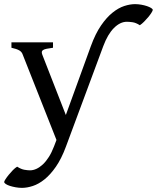

<svg xmlns="http://www.w3.org/2000/svg" viewBox="-46 -657 752 920"><path d="M208 -428.2Q189 -425.8 177.5 -423.3Q166 -420.9 160.4 -417.2Q154.8 -413.6 154.3 -408.2Q153.8 -402.8 156.7 -395L269.5 -106L389.2 -435.5Q411.1 -495.6 438 -534.7Q464.8 -573.7 493.2 -596.4Q521.5 -619.1 549.3 -628.2Q577.1 -637.2 601.1 -637.2Q615.7 -637.2 630.9 -634.5Q646 -631.8 658.2 -627.7Q670.4 -623.5 678.2 -618.7Q686 -613.8 686 -609.4Q686 -606 679.9 -596.2Q673.8 -586.4 664.6 -575.2Q655.3 -564 644.3 -553Q633.3 -542 624 -536.1Q605 -548.3 588.9 -550.5Q572.8 -552.7 562 -552.7Q529.8 -552.7 500 -522.9Q470.2 -493.2 448.7 -435.5L270 45.4Q248.5 103.5 221.9 141.8Q195.3 180.2 167.2 202.6Q139.2 225.1 111.3 234.1Q83.5 243.2 59.6 243.2Q44.9 243.2 29.5 240.5Q14.2 237.8 2 233.9Q-10.3 230 -18.1 224.9Q-25.9 219.7 -25.9 214.8Q-25.9 211.4 -19.8 201.9Q-13.7 192.4 -4.4 180.9Q4.9 169.4 15.6 158.4Q26.4 147.5 36.1 141.6Q55.2 153.8 71 156.5Q86.9 159.2 97.7 159.2Q112.8 159.2 128.4 152.1Q144 145 159.2 130.9Q174.3 116.7 188 95.2Q201.7 73.7 212.9 44.4L224.6 13.7L63 -395Q58.6 -408.7 45.9 -415.8Q33.2 -422.9 8.8 -428.2V-454.1H208Z"/></svg>

Font: Gentium Book Basic
Style: Regular
Weight: 400
Designer: J. Victor Gaultney and Annie Olsen
Foundry: SIL International
Version: Version 1.102; 2013; Maintenance release